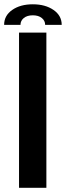

<svg xmlns="http://www.w3.org/2000/svg" viewBox="-25 -892 313 912"><path d="M-5.4 -773.9Q-5.4 -817.9 33 -844.7Q71.3 -871.6 130.9 -871.6Q190.4 -871.6 229.2 -844.7Q268.1 -817.9 268.1 -773.9H189.5Q189.5 -793.5 173.6 -806.4Q157.7 -819.3 130.9 -819.3Q104 -819.3 88.1 -806.4Q72.3 -793.5 72.3 -773.9ZM65.4 0V-737.3H195.3V0Z"/></svg>

Font: Epilogue SemiBold
Style: Regular
Weight: 600
Designer: Tyler Finck
Foundry: Etcetera Type Co
Version: Version 2.112